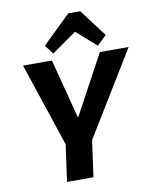

<svg xmlns="http://www.w3.org/2000/svg" viewBox="-100 -1025 882 1100"><g transform="rotate(-10 340.5 -475.0)"><path d="M66.9 -700H234.9L324.4 -355.5H327.9L513.8 -700H681.3L380.8 -208.5H230.8ZM237.8 -275.8H391.5L353 0H199.3ZM209.7 -790.5 374.1 -950H443.8L563.7 -790.5L509 -737.9L354.7 -874.1H443L249.7 -737.9Z"/></g></svg>

Font: Pathway Extreme 8pt Thin
Style: Italic
Weight: 100
Italic angle: -8°
Designer: Eduardo Rodriguez Tunni
Foundry: Eduardo Rodriguez Tunni
Version: Version 1.000